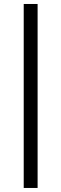

<svg xmlns="http://www.w3.org/2000/svg" viewBox="-20 -725 307 960"><path d="M98.6 214.8V-705.1H168V214.8Z"/></svg>

Font: Crimson Pro Medium
Style: Regular
Weight: 500
Designer: Jacques Le Bailly
Foundry: Baron von Fonthausen
Version: Version 1.003